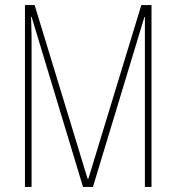

<svg xmlns="http://www.w3.org/2000/svg" viewBox="-20 -734 692 754"><path d="M306 0H345L547 -667H549V0H575V-714H535L327 -32H324L116 -714H78V0H104V-579C104 -588 104 -607 102 -668H104Z"/></svg>

Font: Noto Sans Malayalam ExtraCondensed Thin
Style: Regular
Weight: 100
Width: 2
Designer: Jelle Bosma - Monotype Design Team
Foundry: Monotype Imaging Inc.
Version: Version 2.104